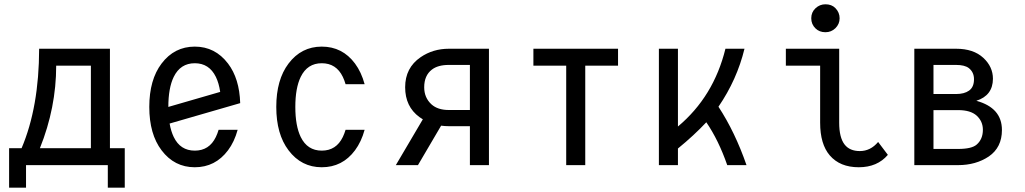

<svg xmlns="http://www.w3.org/2000/svg" viewBox="-20 -762 4728 886"><path d="M22 104V-78.1H79.6Q160.2 -267.6 160.6 -537.1H487.3V-78.1H555.7V104H477.5V0H100.1V104ZM164.1 -78.1H399.4V-459H239.3Q239.3 -265.1 164.1 -78.1Z M1076.7 -163.1Q1061.5 -107.4 1032.2 -68.4Q973.6 9.8 878.9 9.8Q784.7 9.8 725.6 -68.4Q668.9 -143.1 668.9 -268.6Q668.9 -394 725.6 -468.8Q784.7 -546.9 878.9 -546.9Q972.7 -546.9 1032.2 -468.8Q1085 -399.4 1088.4 -286.1L762.7 -191.9Q769 -156.2 781.7 -129.9Q812 -66.9 878.9 -66.9Q945.8 -66.9 976.1 -129.9Q983.4 -145 988.8 -163.1ZM756.8 -268.6 996.1 -337.9Q990.2 -378.4 976.1 -407.2Q945.3 -470.2 878.9 -470.2Q812.5 -470.2 781.7 -407.2Q756.8 -356 756.8 -268.6Z M1662.6 -163.1Q1647.5 -107.9 1618.2 -68.4Q1560.1 9.8 1464.8 9.8Q1370.6 9.8 1311.5 -68.4Q1254.9 -143.1 1254.9 -268.6Q1254.9 -394 1311.5 -468.8Q1370.6 -546.9 1464.8 -546.9Q1560.1 -546.9 1618.2 -468.8Q1647.5 -429.2 1662.6 -373.5Q1662.6 -373.5 1574.7 -373.5Q1569.3 -392.1 1562 -407.2Q1531.7 -470.2 1464.8 -470.2Q1398.4 -470.2 1367.7 -407.2Q1342.8 -356 1342.8 -268.6Q1342.8 -181.2 1367.7 -129.9Q1398.4 -66.9 1464.8 -66.9Q1531.7 -66.9 1562 -129.9Q1569.3 -145 1574.7 -163.1Z M1806.6 0 1931.2 -211.4Q1922.9 -216.3 1915.5 -221.7Q1849.6 -270 1849.6 -359.4Q1849.6 -449.2 1920.9 -498Q1978 -537.1 2051.3 -537.1H2236.3V0H2148.4V-179.7H2051.3Q2032.7 -179.7 2015.6 -182.1L1908.7 0ZM2148.4 -254.4V-462.4H2050.8Q2001 -462.4 1973.1 -440.9Q1937.5 -413.6 1937.5 -359.4Q1937.5 -311 1971.2 -280.3Q2000 -254.4 2050.8 -254.4Z M2592.8 0V-459H2441.4V-537.1H2832V-459H2680.7V0Z M3020.5 0V-537.1H3108.4V-178.2Q3273.4 -316.4 3327.6 -537.1H3415.5Q3380.9 -394.5 3295.4 -269.5Q3372.1 -152.3 3424.8 0H3335.9Q3295.9 -115.2 3239.3 -197.8Q3183.1 -137.7 3108.4 -76.7V0Z M3789.1 -742.2Q3817.9 -742.2 3835 -724.6Q3854.5 -704.6 3854.5 -677.7Q3854.5 -650.9 3835 -631.8Q3815.9 -613.3 3789.1 -613.3Q3761.2 -613.3 3743.2 -630.9Q3723.6 -649.9 3723.6 -677.7Q3723.6 -705.6 3743.2 -723.9Q3762.7 -742.2 3789.1 -742.2ZM4077.1 -47.4Q4028.3 9.8 3942.9 9.8Q3856 9.8 3809.1 -44.9Q3764.6 -96.7 3764.6 -195.8V-459H3606.4V-537.1H3852.5V-195.8Q3852.5 -127.4 3877.4 -95.2Q3900.9 -64.9 3947.8 -64.9Q3997.1 -64.9 4032.2 -106.9Z M4199.2 0V-537.1H4392.1Q4472.2 -537.1 4517.6 -495.1Q4562 -454.1 4562 -398.4Q4561.5 -321.3 4485.4 -296.9Q4603.5 -264.6 4603.5 -162.1Q4603.5 -81.5 4543 -40Q4483.4 0 4400.9 0ZM4287.6 -253.9V-74.7H4401.4Q4463.9 -74.7 4486.8 -94.7Q4515.6 -119.6 4515.6 -163.1Q4515.6 -202.1 4486.8 -228.5Q4458.5 -253.9 4401.4 -253.9ZM4287.6 -328.1H4391.6Q4429.7 -328.1 4451.7 -343.8Q4474.6 -359.9 4474.6 -396.5Q4474.6 -428.7 4450.7 -447.8Q4431.6 -462.4 4391.6 -462.4H4287.6Z"/></svg>

Font: Consola Mono
Style: Book
Weight: 400
Monospace: yes
Version: Version 2.001